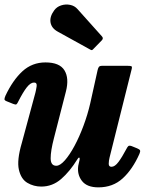

<svg xmlns="http://www.w3.org/2000/svg" viewBox="-20 -811 663 849"><path d="M4 -387.5Q36.5 -456.5 79.2 -495.8Q122 -535 181 -535Q243.5 -535 265 -500Q286.5 -465 271.5 -406.5L218.5 -200Q204 -144.5 204 -111.2Q204 -78 229 -78Q245.5 -78 266.8 -102Q288 -126 309.5 -166Q331 -206 349.2 -255Q367.5 -304 379 -354L411.5 -500.5Q413.5 -509.5 417 -514.8Q420.5 -520 432 -520H543Q557.5 -520 561.2 -518Q565 -516 562 -504.5L464.5 -114.5Q461 -101 460.8 -87.2Q460.5 -73.5 473 -73.5Q488 -73.5 504 -95Q520 -116.5 539 -152.5Q543.5 -161.5 547.5 -165Q551.5 -168.5 562 -165L586.5 -155Q596.5 -151 599 -146.5Q601.5 -142 596.5 -130.5Q566 -62 522.5 -22.2Q479 17.5 415 17.5Q364.5 17.5 342.5 -10.8Q320.5 -39 326 -78L332 -105Q333.5 -113.5 330 -114Q326.5 -114.5 322 -106.5Q289 -53 250.5 -19.5Q212 14 162.5 14Q129 14 101 -2.5Q73 -19 63.5 -60.8Q54 -102.5 76.5 -179L136.5 -401Q139.5 -412.5 142 -429.2Q144.5 -446 130.5 -446Q115 -446 98.2 -424.5Q81.5 -403 61 -362.5Q56.5 -353 53 -350Q49.5 -347 38.5 -351.5L10 -363Q0 -367 -0.2 -371.8Q-0.5 -376.5 4 -387.5ZM219.5 -765Q231 -781 250.5 -787.2Q270 -793.5 290 -789.5Q310 -785.5 323 -770.5L430 -651Q439 -642 430.5 -633L393.5 -595Q389.5 -590.5 386.8 -589.5Q384 -588.5 378.5 -592L235.5 -671Q208 -686 203.5 -711.5Q199 -737 219.5 -765Z"/></svg>

Font: Besley* Narrow
Style: Bold Italic
Weight: 700
Width: 4
Italic angle: -13°
Designer: Owen Earl
Foundry: indestructible type*
Version: Version 3.000; ttfautohint (v1.8.3)